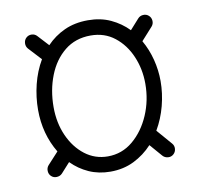

<svg xmlns="http://www.w3.org/2000/svg" viewBox="-65 -584 697 672"><g transform="rotate(-10 283.0 -248.0)"><path d="M502 -1.5Q493.7 5.9 482.2 4.9Q470.7 3.9 463.4 -4.4L425.3 -48.3Q397 -17.6 359.4 1Q321.8 19.5 275.9 19.5Q233.9 19.5 199.2 3.9Q164.6 -11.7 138.2 -38.6L106.4 -3.4Q99.1 4.4 87.4 5.1Q75.7 5.9 67.4 -2Q59.6 -9.3 59.1 -20.8Q58.6 -32.2 65.9 -40.5L104.5 -82.5Q63 -151.4 63 -237.3Q63 -282.2 74 -326.9Q85 -371.6 107.4 -409.7L65.4 -455.1Q58.1 -463.4 58.6 -474.9Q59.1 -486.3 66.9 -493.7Q75.2 -501.5 86.7 -501Q98.1 -500.5 105.5 -492.2L141.1 -453.6Q168.5 -482.4 205.3 -499.3Q242.2 -516.1 289.1 -516.1Q334 -516.1 369.6 -499.5Q405.3 -482.9 431.6 -455.6L463.9 -491.7Q471.2 -500 482.7 -500.7Q494.1 -501.5 502.4 -494.1Q510.7 -486.8 511.5 -475.3Q512.2 -463.9 504.9 -455.6L464.4 -410.6Q483.4 -377.4 493.2 -339.1Q502.9 -300.8 502.9 -262.7Q502.9 -219.2 491.5 -175.3Q480 -131.3 458 -93.8L504.9 -39.6Q512.2 -31.2 511.2 -20Q510.3 -8.8 502 -1.5ZM289.1 -461.9Q234.9 -461.9 196.5 -430.9Q158.2 -399.9 138.2 -348.6Q118.2 -297.4 118.2 -237.3Q118.2 -181.2 138.7 -135.3Q159.2 -89.4 194.8 -62Q230.5 -34.7 275.9 -34.7Q326.2 -34.7 365 -67.1Q403.8 -99.6 426.3 -151.6Q448.7 -203.6 448.7 -262.7Q448.7 -314.9 429.2 -360.4Q409.7 -405.8 374 -433.8Q338.4 -461.9 289.1 -461.9Z"/></g></svg>

Font: Mikhak-FD Light
Style: Regular
Weight: 300
Designer: Amin Abedi
Version: Version 3.2